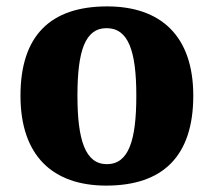

<svg xmlns="http://www.w3.org/2000/svg" viewBox="-20 -570 668 600"><path d="M312 10C490 10 584 -83 584 -271C584 -458 482 -550 315 -550C137 -550 44 -458 44 -271C44 -83 145 10 312 10ZM314 -57C247 -57 222 -131 222 -271C222 -411 246 -482 313 -482C381 -482 406 -411 406 -271C406 -131 382 -57 314 -57Z"/></svg>

Font: Noto Serif Gurmukhi ExtraBold
Style: Regular
Weight: 800
Designer: Vaibhav Singh and the Monotype Design Team
Foundry: Monotype Imaging Inc.
Version: Version 2.004